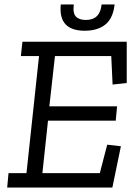

<svg xmlns="http://www.w3.org/2000/svg" viewBox="-20 -836 613 856"><path d="M433 -816H491Q484 -754 449.5 -726.5Q415 -699 358 -699Q239 -699 251 -816H309Q304 -777 318.5 -762Q333 -747 363 -747Q426 -747 433 -816ZM481 0H12L18 -64H98L154 -586H73L80 -650H545V-466L482 -459L476 -586H225L200 -362H502L496 -298H194L169 -64H425L458 -191L519 -184Z"/></svg>

Font: Zilla Slab Regular
Style: Italic
Weight: 400
Italic angle: -6°
Designer: Typotheque.com
Foundry: Typotheque type foundry
Version: Version 1.1; 2017; ttfautohint (v1.6)